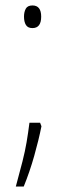

<svg xmlns="http://www.w3.org/2000/svg" viewBox="-20 -554 227 704"><path d="M68 -493Q68 -510 74.5 -522Q81 -534 99 -534Q131 -534 131 -493Q131 -451 99 -451Q82 -451 75 -462.5Q68 -474 68 -493ZM132 -91Q122 -41 105.5 17.5Q89 76 67 130H38Q53 75 62.5 37.5Q72 0 77.5 -32.5Q83 -65 88 -104H127Z"/></svg>

Font: Noto Sans Myanmar UI ExtraCondensed ExtraLight
Style: Regular
Weight: 200
Width: 2
Designer: Monotype Design Team
Foundry: Monotype Imaging Inc.
Version: Version 2.103; ttfautohint (v1.8.4.7-5d5b)